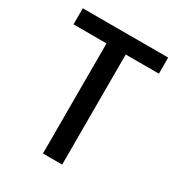

<svg xmlns="http://www.w3.org/2000/svg" viewBox="-162 -781 825 888"><g transform="rotate(30 250.0 -337.0)"><path d="M478 -673.8H22V-587.9H198.2V0H300.8V-587.9H478Z"/></g></svg>

Font: FAU Chimera Medium
Style: Regular
Weight: 500
Version: Version 1.002;hotconv 1.0.117;makeotfexe 2.5.65602